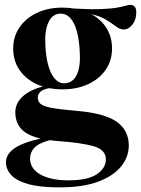

<svg xmlns="http://www.w3.org/2000/svg" viewBox="-20 -556 594 808"><path d="M243.5 -180Q214.5 -180 188 -185Q161 -180.5 150 -169.8Q139 -159 139 -146Q139 -129 150.8 -118.8Q162.5 -108.5 197.5 -102Q232.5 -95.5 302.5 -89.5Q420.5 -79.5 471.2 -43.5Q522 -7.5 522 56.5Q522 103 490.8 143Q459.5 183 395 207.8Q330.5 232.5 230 232.5Q146.5 232.5 97.2 218.2Q48 204 26.5 180Q5 156 5 126.5Q5 95 37.8 70.2Q70.5 45.5 150.5 27Q92 13 68.2 -14.8Q44.5 -42.5 44.5 -83.5Q44.5 -120.5 74.2 -148.8Q104 -177 160 -192Q103 -210 69.2 -251.8Q35.5 -293.5 35.5 -351.5Q35.5 -402 62.2 -441Q89 -480 135.8 -502Q182.5 -524 242 -524Q268 -524 292 -520Q362 -516 405 -517.8Q448 -519.5 472 -523.8Q496 -528 508.2 -531.8Q520.5 -535.5 529.5 -535.5Q539.5 -535.5 546.5 -528.2Q553.5 -521 553.5 -504Q553.5 -473 537.2 -452.5Q521 -432 500.5 -432Q485 -432 468.8 -444.2Q452.5 -456.5 428 -472Q403.5 -487.5 364 -496.5Q405.5 -474.5 428.5 -437.2Q451.5 -400 451.5 -352Q451.5 -301.5 425 -262.8Q398.5 -224 351.5 -202Q304.5 -180 243.5 -180ZM254.5 -205.5Q289.5 -209 304.8 -245Q320 -281 315.5 -340.5Q311.5 -418.5 289.8 -459.8Q268 -501 231 -498.5Q198.5 -496 182.8 -459.8Q167 -423.5 171 -364Q175 -287 197 -245Q219 -203 254.5 -205.5ZM106.5 110.5Q106.5 154 150.2 178.5Q194 203 268 203Q348.5 203 387 177.5Q425.5 152 425.5 114.5Q425.5 75 376.2 60Q327 45 217 37Q202.5 35.5 189 34Q142.5 46.5 124.5 66Q106.5 85.5 106.5 110.5Z"/></svg>

Font: Newsreader 72pt SemiBold
Style: Regular
Weight: 600
Designer: Hugues Gentile
Foundry: Production Type
Version: Version 1.003; ttfautohint (v1.8.3)